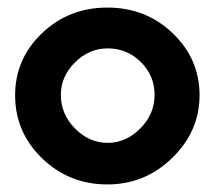

<svg xmlns="http://www.w3.org/2000/svg" viewBox="-20 -475 573 508"><path d="M265 -347Q216 -347 178.5 -310Q141 -273 141 -224Q141 -173 178.5 -135Q216 -97 265 -97Q313 -97 351 -135Q389 -173 389 -224Q389 -275 352.5 -311Q316 -347 265 -347ZM508 -223Q508 -128 436 -57.5Q364 13 264 13Q163 13 91.5 -56Q20 -125 20 -223Q20 -319 91 -387Q162 -455 264 -455Q366 -455 437 -387Q508 -319 508 -223Z"/></svg>

Font: RailwayN12
Style: Semibold
Weight: 400
Version: 1999; 1.0, initial release  Kernus: V2.0